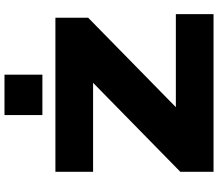

<svg xmlns="http://www.w3.org/2000/svg" viewBox="-78 -894 972 856"><g transform="rotate(-90 408.0 -466.0)"><path d="M70 0V-148L529 -598L545 -537H70V-705H757V-559L296 -107L281 -168H773V0ZM323 -763V-932H503V-763Z"/></g></svg>

Font: Nunito Sans 7pt Expanded Black
Style: Regular
Weight: 900
Width: 7
Designer: Vernon Adams
Foundry: Vernon Adams
Version: Version 3.101;gftools[0.9.27]